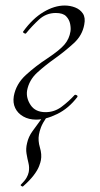

<svg xmlns="http://www.w3.org/2000/svg" viewBox="-20 -419 362 695"><path d="M111 14Q84 14 64 2.5Q44 -9 35 -28Q26 -47 30 -71Q38 -115 73.5 -147.5Q109 -180 152 -208Q197 -238 214 -258.5Q231 -279 235 -305Q237 -316 234 -332Q231 -348 219.5 -360Q208 -372 182 -372Q147 -372 121 -348Q95 -324 74 -298Q72 -296 67 -299Q62 -302 64 -305Q98 -352 137.5 -375.5Q177 -399 214 -399Q234 -399 252 -392Q270 -385 280 -370Q290 -355 285 -330Q278 -291 247.5 -263Q217 -235 181 -209Q144 -183 114.5 -156Q85 -129 78 -91Q74 -64 91 -38.5Q108 -13 145 -13Q177 -13 203 -32.5Q229 -52 250 -75Q253 -77 257.5 -74.5Q262 -72 260 -68Q229 -27 187.5 -6.5Q146 14 111 14ZM63 256Q61 257 57 254Q53 251 56 249Q70 235 76 224.5Q82 214 84 204Q87 187 83 171Q79 155 76 137Q73 119 78 99Q83 76 97.5 56Q112 36 137 2Q139 0 144 2.5Q149 5 147 8Q134 27 128.5 41.5Q123 56 121 68Q117 90 124.5 115Q132 140 128 161Q127 168 121.5 182.5Q116 197 102 215.5Q88 234 63 256Z"/></svg>

Font: Cormorant Light
Style: Italic
Weight: 300
Italic angle: -10°
Designer: Christian Thalmann (Catharsis Fonts)
Foundry: Catharsis Fonts
Version: Version 4.000